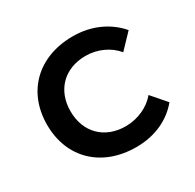

<svg xmlns="http://www.w3.org/2000/svg" viewBox="-120 -640 793 781"><g transform="rotate(-30 276.0 -250.0)"><path d="M517 -81 458 -149C426 -110 372 -85 315 -85C216 -85 150 -151 150 -250C150 -349 216 -415 315 -415C372 -415 424 -390 456 -351L520 -418C474 -472 402 -510 310 -510C148 -510 40 -406 40 -250C40 -94 148 10 310 10C402 10 473 -27 517 -81Z"/></g></svg>

Font: Gully Medium
Style: Regular
Weight: 500
Designer: jaikishan Patel
Foundry: MagicType
Version: Version 1.000;Glyphs 3.2 (3242)